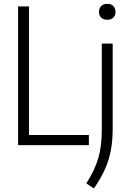

<svg xmlns="http://www.w3.org/2000/svg" viewBox="-20 -774 688 1024"><path d="M76.5 0V-740H134.5V-54H454V0ZM440.5 204Q485.5 133.5 504.2 69.5Q523 5.5 523 -84V-541.5H581V-89.5Q581 -22.5 570.8 30.2Q560.5 83 539 130.2Q517.5 177.5 481 231ZM508 -710.5Q508 -730 519.8 -741.8Q531.5 -753.5 552 -753.5Q572.5 -753.5 584.2 -741.8Q596 -730 596 -710.5Q596 -691 584.2 -679.8Q572.5 -668.5 552 -668.5Q531.5 -668.5 519.8 -679.8Q508 -691 508 -710.5Z"/></svg>

Font: Encode Sans Condensed Light
Style: Regular
Weight: 300
Width: 3
Designer: Multiple Designers
Foundry: Impallari Type
Version: Version 2.000